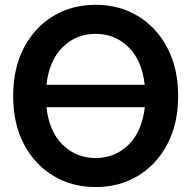

<svg xmlns="http://www.w3.org/2000/svg" viewBox="-20 -759 788 791"><path d="M374 11.7Q276.4 11.7 199.5 -34.7Q122.6 -81.1 78.4 -165.3Q34.2 -249.5 34.2 -363.3Q34.2 -477.5 78.4 -562Q122.6 -646.5 199.5 -692.9Q276.4 -739.3 374 -739.3Q471.2 -739.3 548.1 -692.9Q625 -646.5 669.4 -562Q713.9 -477.5 713.9 -363.3Q713.9 -249.5 669.4 -165Q625 -80.6 548.1 -34.4Q471.2 11.7 374 11.7ZM171.4 -409.7H576.2Q564.9 -510.7 509 -565.2Q453.1 -619.6 374 -619.6Q294.4 -619.6 238.5 -565.2Q182.6 -510.7 171.4 -409.7ZM374 -107.9Q453.1 -107.9 509 -162.1Q564.9 -216.3 576.7 -317.4H171.4Q182.6 -216.3 238.5 -162.1Q294.4 -107.9 374 -107.9Z"/></svg>

Font: Inter Display Semi Bold
Style: Regular
Weight: 600
Designer: Rasmus Andersson
Foundry: rsms
Version: Version 4.000;git-37864ae